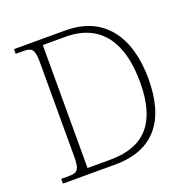

<svg xmlns="http://www.w3.org/2000/svg" viewBox="-127 -836 942 958"><g transform="rotate(-20 344.0 -357.0)"><path d="M47 0H324C531 0 627 -126 627 -345C627 -572 522 -714 321 -714H47V-689H84C133 -689 146 -679 146 -606V-109C146 -35 133 -25 84 -25H47ZM308 -31H189V-684H309C498 -684 582 -553 582 -345C582 -138 500 -31 308 -31Z"/></g></svg>

Font: Noto Serif Sinhala ExtraLight
Style: Regular
Weight: 200
Designer: Jelle Bosma - Monotype Design Team
Foundry: Monotype Imaging Inc.
Version: Version 2.007